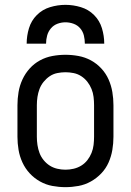

<svg xmlns="http://www.w3.org/2000/svg" viewBox="-20 -764 540 792"><path d="M250 8Q277 8 304 3Q331 -2 355 -15.5Q379 -29 398 -49Q417 -69 428 -94Q439 -119 443.5 -146Q448 -173 448 -200V-330Q448 -357 443.5 -384Q439 -411 428 -436Q417 -461 398 -481.5Q379 -502 355 -515Q331 -528 304 -533Q277 -538 250 -538Q223 -538 196 -533Q169 -528 145 -515Q121 -502 102.5 -481.5Q84 -461 72.5 -436Q61 -411 56.5 -384Q52 -357 52 -330V-200Q52 -173 56.5 -146Q61 -119 72.5 -94Q84 -69 102.5 -49Q121 -29 145 -15.5Q169 -2 196 3Q223 8 250 8ZM250 -64Q233 -64 216 -68Q199 -72 185 -81Q171 -90 160 -103.5Q149 -117 143 -133Q137 -149 134.5 -166Q132 -183 132 -200V-330Q132 -347 134.5 -364Q137 -381 143 -397Q149 -413 160 -426.5Q171 -440 185 -449.5Q199 -459 216 -462.5Q233 -466 250 -466Q267 -466 284 -462.5Q301 -459 315.5 -449.5Q330 -440 340.5 -426.5Q351 -413 357.5 -397Q364 -381 366 -364Q368 -347 368 -330V-200Q368 -183 366 -166Q364 -149 357.5 -133Q351 -117 340.5 -103.5Q330 -90 315.5 -81Q301 -72 284 -68Q267 -64 250 -64ZM90 -584H170Q170 -601 174.5 -617.5Q179 -634 190 -647Q201 -660 217 -666Q233 -672 250 -672Q267 -672 283.5 -666Q300 -660 311 -647Q322 -634 326 -617.5Q330 -601 330 -584H410Q410 -616 400.5 -647.5Q391 -679 368 -702Q345 -725 313.5 -734.5Q282 -744 250 -744Q218 -744 186.5 -734.5Q155 -725 132 -702Q109 -679 99.5 -647.5Q90 -616 90 -584Z"/></svg>

Font: Iosevka SS09
Style: Regular
Weight: 400
Monospace: yes
Designer: Belleve Invis
Foundry: Belleve Invis
Version: Version 5.2.1; ttfautohint (v1.8.3)